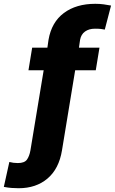

<svg xmlns="http://www.w3.org/2000/svg" viewBox="-55 -780 606 1013"><path d="M469.8 -528.4 450.3 -409.4H341.6L272 13.5Q256 110.8 195.7 161.9Q135.3 213.1 43.3 213.1Q23.8 213.1 5.5 211.6Q-12.8 210.2 -34.8 206L-5.7 74.6Q15.3 80.3 39.1 80.3Q74.2 80.3 87.2 62.1Q100.1 44 105.5 13.5L175.4 -409.4H95.2L114.7 -528.4H195L201 -570Q217 -663 282.1 -711.5Q347.3 -759.9 447.8 -759.9Q471.9 -759.9 491.8 -757.1Q511.7 -754.3 530.9 -750.7L497.9 -623.9Q487.9 -626.1 476.6 -627.3Q465.2 -628.6 446 -628.6Q414.8 -628.6 393.8 -613.8Q372.9 -599.1 367.5 -570L361.5 -528.4Z"/></svg>

Font: Inter UI Extra Bold
Style: Italic
Weight: 800
Italic angle: 9.39999°
Designer: Rasmus Andersson
Foundry: rsms
Version: 3.2;8d6f07862